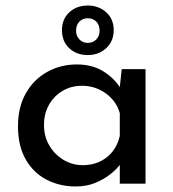

<svg xmlns="http://www.w3.org/2000/svg" viewBox="-20 -664 627 694"><path d="M254 10Q195 10 147.5 -15Q100 -40 72.5 -88.5Q45 -137 45 -207Q45 -277 73.5 -327Q102 -377 150.5 -404Q199 -431 257 -431Q313 -431 352 -407Q391 -383 413 -349L420 -414H506V0H413V-68Q401 -52 378.5 -34Q356 -16 324.5 -3Q293 10 254 10ZM279 -67Q330 -67 366 -95.5Q402 -124 413 -173V-255Q401 -298 363 -326Q325 -354 276 -354Q238 -354 207 -336Q176 -318 157.5 -286Q139 -254 139 -212Q139 -171 158 -138.5Q177 -106 209 -86.5Q241 -67 279 -67ZM204 -555Q204 -595 230.5 -619.5Q257 -644 297 -644Q337 -644 364 -619.5Q391 -595 391 -555Q391 -515 364 -490Q337 -465 297 -465Q257 -465 230.5 -489.5Q204 -514 204 -555ZM255 -553Q255 -534 267 -521.5Q279 -509 297 -509Q316 -509 328 -521.5Q340 -534 340 -553Q340 -574 328 -586Q316 -598 297 -598Q279 -598 267 -586Q255 -574 255 -553Z"/></svg>

Font: Synthetic
Style: Regular
Weight: 400
Designer: Santiago Orozco
Foundry: Typemade
Version: Version 2.000; ttfautohint (v1.8.4.7-5d5b)